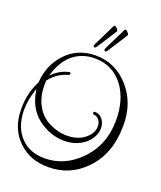

<svg xmlns="http://www.w3.org/2000/svg" viewBox="-142 -806 802 955"><g transform="rotate(20 258.5 -328.0)"><path d="M301 -580Q295 -577 293 -582Q290 -587 294 -595L341 -690Q345 -698 348.5 -706Q352 -714 354 -715Q360 -717 369.5 -706.5Q379 -696 375 -691Q369 -681 355.5 -660.5Q342 -640 329 -619.5Q316 -599 310 -590Q305 -582 301 -580ZM244 -580Q238 -577 236 -582Q233 -587 237 -595L284 -690Q288 -698 291.5 -706Q295 -714 297 -715Q303 -717 312.5 -706.5Q322 -696 318 -691Q312 -681 298.5 -660.5Q285 -640 272 -619.5Q259 -599 253 -590Q248 -582 244 -580ZM227 59Q132 59 71 1Q3 -61 3 -169Q3 -253 39 -320Q44 -411 102 -475Q165 -544 261 -544Q367 -544 439 -462Q509 -383 509 -265Q509 -112 421 -23Q342 59 227 59ZM195 24Q298 24 377 -54Q466 -141 466 -276Q466 -383 414 -454Q357 -529 261 -529Q192 -529 142 -485Q99 -447 77 -371Q100 -393 120.5 -404.5Q141 -416 164 -421L166 -422Q173 -422 173 -414Q173 -409 168 -407Q111 -392 72 -343L71 -329V-317Q71 -260 94 -216Q118 -168 165 -144Q212 -120 260 -120Q332 -120 371 -165Q391 -187 391 -216Q391 -235 381 -248Q371 -263 353 -264Q346 -264 346 -271Q346 -279 354 -279Q379 -278 394 -258Q409 -239 409 -211Q409 -185 393 -159Q375 -130 341 -111Q304 -91 258 -91Q205 -91 156 -116Q107 -141 78.5 -181.5Q50 -222 40 -286Q28 -251 23 -223.5Q18 -196 18 -169Q18 -76 71 -23Q118 24 195 24Z"/></g></svg>

Font: Puppies Play
Style: Regular
Weight: 400
Designer: Robert E. Leuschke
Foundry: Robert E. Leuschke
Version: Version 1.010; ttfautohint (v1.8.3)